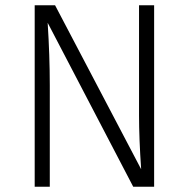

<svg xmlns="http://www.w3.org/2000/svg" viewBox="-20 -705 713 725"><path d="M562 0H483L160 -619Q168 -494 168 -383V0H111V-685H188L513 -66Q505 -182 505 -269V-685H562Z"/></svg>

Font: Fira Sans Light
Style: Regular
Weight: 300
Designer: bBox Type GmbH & Carrois Corporate GbR & Edenspiekermann AG
Foundry: bBox Type GmbH & Carrois Corporate GbR & Edenspiekermann AG
Version: Version 4.301